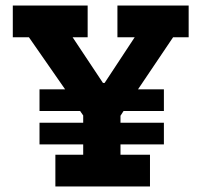

<svg xmlns="http://www.w3.org/2000/svg" viewBox="-20 -670 724 690"><path d="M658 -536V-650H402V-536H464L356 -372H350L241 -536H295V-650H26V-536H84L214 -349H122V-271H268L279 -255V-229H122V-151H279V-114H179V0H519V-114H413V-151H569V-229H413V-254L424 -271H569V-349H476L602 -536Z"/></svg>

Font: Zilla Slab Bold
Style: Regular
Weight: 700
Designer: Typotheque.com
Foundry: Typotheque type foundry
Version: Version 1.3; 2018